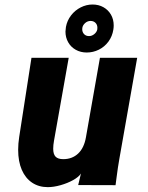

<svg xmlns="http://www.w3.org/2000/svg" viewBox="-20 -800 640 830"><path d="M58.5 -152.5Q58.5 -179 63 -208L116 -550H277L213.5 -192Q210 -173 210 -157Q210 -133.5 220.2 -122.8Q230.5 -112 253.5 -112Q292 -112 317.8 -136.2Q343.5 -160.5 351.5 -206.5L412 -550H573L496 -113.5Q489.5 -77 484.5 -37.5L479.5 0.5L318 0L330 -50Q320.5 -35 296.2 -21.5Q272 -8 242 0.5Q212 9 186.5 9Q148 9 119 -10.2Q90 -29.5 74.2 -65.8Q58.5 -102 58.5 -152.5ZM263 -663.5Q263 -669.5 265 -683.5Q270 -711 287 -733.2Q304 -755.5 328.8 -768Q353.5 -780.5 380 -780.5Q406.5 -780.5 427.2 -768.8Q448 -757 459.8 -736.5Q471.5 -716 471.5 -690Q471.5 -681 470 -672Q465.5 -643 448.8 -620.2Q432 -597.5 407.2 -585.2Q382.5 -573 355 -573Q328.5 -573 307.5 -584.8Q286.5 -596.5 274.8 -617.2Q263 -638 263 -663.5ZM400.5 -672.5Q401 -675 401 -680Q401 -693 392.8 -701.2Q384.5 -709.5 371.5 -709.5Q358.5 -709.5 348.2 -700.5Q338 -691.5 336 -680Q335.5 -678 335.5 -673.5Q335.5 -661 343.5 -652.5Q351.5 -644 365 -644Q377 -644 387.5 -652.5Q398 -661 400.5 -672.5Z"/></svg>

Font: JuliaMono Black
Style: Italic
Weight: 900
Italic angle: -9°
Monospace: yes
Designer: cormullion
Foundry: corm
Version: Version 0.057; ttfautohint (v1.8.4)